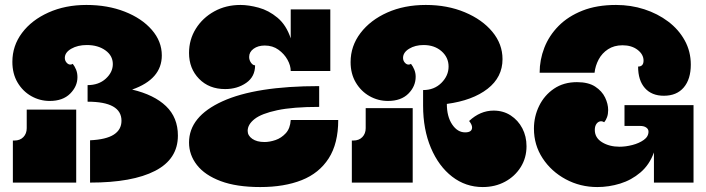

<svg xmlns="http://www.w3.org/2000/svg" viewBox="-20 -738 2853 776"><path d="M30 -488Q30 -553 69 -605Q108 -657 176 -687.5Q244 -718 329 -718Q415 -718 484 -691Q553 -664 593.5 -617.5Q634 -571 634 -514Q634 -418 514 -376Q603 -355 651 -309Q699 -263 699 -190Q699 -95 607 -47.5Q515 0 344 0V-171Q409 -174 440 -194Q471 -214 471 -250Q471 -327 334 -327V-394Q379 -394 407.5 -420Q436 -446 436 -479Q436 -513 406 -534.5Q376 -556 331 -556Q294 -556 268 -541Q242 -526 242 -504Q242 -493 249 -485Q256 -477 264 -477Q270 -477 274 -480Q282 -470 287.5 -456.5Q293 -443 293 -426Q293 -389 263.5 -359.5Q234 -330 181 -330Q141 -330 106.5 -349.5Q72 -369 51 -404.5Q30 -440 30 -488ZM88 -295H288V0H32V-170H38Q61 -170 74.5 -184Q88 -198 88 -220Z M744 -524Q744 -578 771.5 -622Q799 -666 846 -692Q893 -718 952 -718Q985 -718 1025.5 -707Q1066 -696 1101.5 -666.5Q1137 -637 1155 -583V-700H1315V-451H1155Q1155 -473 1142 -496.5Q1129 -520 1105.5 -537Q1082 -554 1050 -554Q1023 -554 1005 -541Q987 -528 987 -508Q987 -495 994.5 -484.5Q1002 -474 1011 -474Q1011 -428 975 -403Q939 -378 890 -378Q825 -378 784.5 -419.5Q744 -461 744 -524ZM744 -162Q744 -267 879 -328.5Q1014 -390 1270 -390V-306Q1164 -306 1100.5 -292.5Q1037 -279 1009 -257Q981 -235 981 -209Q981 -190 999.5 -177Q1018 -164 1049 -164Q1070 -164 1093.5 -172Q1117 -180 1135 -199.5Q1153 -219 1155 -253H1347Q1347 -158 1308.5 -98Q1270 -38 1199.5 -10Q1129 18 1032 18Q936 18 872 -6Q808 -30 776 -71Q744 -112 744 -162Z M1397 -487Q1397 -552 1437 -604.5Q1477 -657 1545.5 -687.5Q1614 -718 1701 -718Q1788 -718 1858.5 -688.5Q1929 -659 1970 -609.5Q2011 -560 2011 -499Q2011 -426 1950.5 -379Q1890 -332 1786 -318Q1786 -267 1807.5 -235Q1829 -203 1860 -203Q1888 -203 1888 -223Q1888 -234 1876 -249Q1921 -291 1975 -291Q2014 -291 2044 -271.5Q2074 -252 2091 -219.5Q2108 -187 2108 -147Q2108 -100 2084.5 -62.5Q2061 -25 2021 -3.5Q1981 18 1931 18Q1862 18 1807.5 -24Q1753 -66 1721.5 -140.5Q1690 -215 1690 -311V-374Q1735 -374 1764 -403Q1793 -432 1793 -469Q1793 -506 1764.5 -531Q1736 -556 1692 -556Q1658 -556 1633.5 -541Q1609 -526 1609 -504Q1609 -493 1616 -485Q1623 -477 1631 -477Q1637 -477 1641 -480Q1649 -470 1654.5 -456.5Q1660 -443 1660 -428Q1660 -389 1630.5 -359.5Q1601 -330 1548 -330Q1508 -330 1473.5 -349.5Q1439 -369 1418 -404.5Q1397 -440 1397 -487ZM1458 -301H1648V0H1402V-170H1408Q1431 -170 1444.5 -184Q1458 -198 1458 -220Z M2161 -444Q2161 -496 2180 -545Q2199 -594 2237.5 -633Q2276 -672 2334 -695Q2392 -718 2470 -718Q2530 -718 2584 -700.5Q2638 -683 2680.5 -651Q2723 -619 2747.5 -574.5Q2772 -530 2772 -477Q2772 -418 2743.5 -384.5Q2715 -351 2663 -351Q2614 -351 2586.5 -382Q2559 -413 2559 -469Q2581 -469 2581 -493Q2581 -518 2557 -536.5Q2533 -555 2496 -555Q2462 -555 2437.5 -539Q2413 -523 2399.5 -497.5Q2386 -472 2383 -444ZM2484 -145Q2509 -145 2536 -152Q2563 -159 2582 -172.5Q2601 -186 2601 -206Q2601 -216 2592 -222.5Q2583 -229 2567 -229H2504V-313H2783V0H2623V-122Q2605 -72 2568.5 -41Q2532 -10 2486.5 4Q2441 18 2394 18Q2325 18 2266.5 -13.5Q2208 -45 2173 -98.5Q2138 -152 2138 -218Q2138 -267 2159 -310Q2180 -353 2219 -379.5Q2258 -406 2312 -406Q2358 -406 2385.5 -388Q2413 -370 2425.5 -344Q2438 -318 2438 -293Q2438 -277 2433.5 -264.5Q2429 -252 2422 -244Q2415 -248 2410 -248Q2399 -248 2391.5 -238.5Q2384 -229 2384 -213Q2384 -181 2413.5 -163Q2443 -145 2484 -145Z"/></svg>

Font: Exile
Style: Regular
Weight: 400
Designer: Bartłomiej Rózga @rozgatype
Version: Version 1.000; ttfautohint (v1.8.4.7-5d5b)